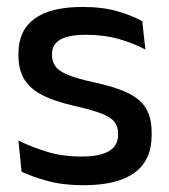

<svg xmlns="http://www.w3.org/2000/svg" viewBox="-20 -521 486 552"><path d="M220 11.5Q161 11.5 116.5 -0.8Q72 -13 42 -27.5L33 -117Q70 -98.5 114.5 -84.8Q159 -71 214.5 -71Q268 -71 293.8 -86.8Q319.5 -102.5 319.5 -133.5V-137.5Q319.5 -157.5 309 -170.8Q298.5 -184 271.8 -194.5Q245 -205 196 -216Q134.5 -230 99 -249Q63.5 -268 48.2 -295.8Q33 -323.5 33 -362.5V-367Q33 -433 79 -467Q125 -501 217 -501Q275 -501 318 -488.5Q361 -476 389 -460L398 -378.5Q364.5 -396.5 321.8 -408.8Q279 -421 227 -421Q191.5 -421 170 -414.2Q148.5 -407.5 139 -395.2Q129.5 -383 129.5 -366V-362.5Q129.5 -344 139.5 -330.2Q149.5 -316.5 175.2 -305.8Q201 -295 247 -285Q309 -272 346 -254.5Q383 -237 399.5 -209.8Q416 -182.5 416 -139.5V-132Q416 -60.5 367 -24.5Q318 11.5 220 11.5Z"/></svg>

Font: Anek Malayalam Medium
Style: Regular
Weight: 500
Designer: Maithili Shingre (Malayalam) & Yesha Goshar (Latin)
Foundry: Ek Type
Version: Version 1.003